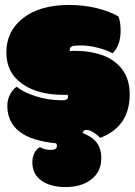

<svg xmlns="http://www.w3.org/2000/svg" viewBox="-20 -570 549 782"><path d="M508.3 -186Q508.3 -54.2 387.7 -8.3Q377.9 -20 360.8 -30.5Q343.8 -41 333.5 -41Q318.4 -41 316.4 -28.3Q351.6 -14.6 370.1 5.9Q392.6 32.2 392.6 74.2Q392.6 132.3 347.2 164.1Q308.1 191.9 247.1 191.9Q186 191.9 148.9 165.8Q111.8 139.6 111.8 91.3Q111.8 68.4 120.6 52Q129.4 35.6 143.1 29.3Q162.1 40.5 187 40.5Q211.9 40.5 211.9 24.4Q211.9 17.6 208.5 13.7Q9.8 -4.9 9.8 -139.6Q9.8 -164.6 21.5 -186Q33.2 -207.5 47.9 -216.8Q74.7 -194.3 125.7 -178Q176.8 -161.6 233.9 -161.6Q256.8 -161.6 256.8 -174.3Q256.8 -180.2 255.4 -184.1Q252 -183.6 247.1 -183.6H241.7Q138.2 -183.6 76.2 -224.6Q5.9 -271 5.9 -355.5Q5.9 -439.9 68.8 -492.2Q138.7 -549.8 260.7 -549.8Q320.8 -549.8 372.8 -537.1Q424.8 -524.4 461.9 -503.4Q471.2 -483.4 471.2 -444.3Q471.2 -384.8 438.5 -353Q413.6 -366.7 377.7 -375.7Q341.8 -384.8 313 -384.8Q284.2 -384.8 276.9 -382.8Q264.2 -378.9 264.2 -367.7V-365.2Q264.2 -362.8 264.6 -362.3Q270 -362.8 278.8 -362.8H290.5Q346.2 -362.8 394.8 -345.9Q443.4 -329.1 474.1 -292Q508.3 -250 508.3 -186Z"/></svg>

Font: Modak
Style: Regular
Weight: 400
Version: Version 1.036;PS Version 1.000;hotconv 1.0.79;makeotf.lib2.5